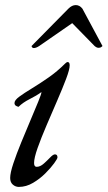

<svg xmlns="http://www.w3.org/2000/svg" viewBox="-20 -722 423 755"><path d="M254 -465Q254 -449 240 -412Q226 -375 205 -326.5Q184 -278 163 -229Q142 -180 128 -140.5Q114 -101 114 -81Q114 -66 124 -66Q138 -66 152 -78.5Q166 -91 177.5 -103Q189 -115 196 -115Q206 -115 206 -103Q206 -98 193 -80Q180 -62 158.5 -40.5Q137 -19 110 -3Q83 13 54 13Q41 13 30.5 4Q20 -5 20 -22Q20 -42 32.5 -79.5Q45 -117 63.5 -162Q82 -207 100 -249.5Q118 -292 130.5 -322.5Q143 -353 143 -360Q124 -346 97 -332.5Q70 -319 53 -302Q47 -303 42 -306.5Q37 -310 37 -317Q37 -328 56 -342Q75 -356 105.5 -374.5Q136 -393 170.5 -417Q205 -441 236 -472Q242 -478 246 -478Q254 -478 254 -465ZM264 -631 134 -541Q128 -537 122.5 -535Q117 -533 113 -533Q106 -533 104 -541L249 -688Q263 -702 278 -702Q293 -702 304 -688L383 -541Q383 -541 379 -537.5Q375 -534 368 -534Q364 -534 360.5 -535.5Q357 -537 352 -541Z"/></svg>

Font: Sedan
Style: Italic
Weight: 400
Italic angle: -13.8°
Designer: Sebastian Salazar
Foundry: Sebastian Salazar
Version: Version 1.100; ttfautohint (v1.8.4.7-5d5b)